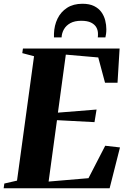

<svg xmlns="http://www.w3.org/2000/svg" viewBox="-38 -1001 673 1021"><path d="M-18.5 0 -15 -25 52.5 -40.5 143 -702 80.5 -718.5 84 -743H598L587 -561H520.5L484.5 -695.5L312 -710.5L270 -402L475.5 -418.5L464.5 -351.5L265 -362L220.5 -35.5L432.5 -53.5L521.5 -226L600 -217L545 0ZM400.5 -981Q437.5 -981 462.2 -968.8Q487 -956.5 501.2 -936.5Q515.5 -916.5 521.5 -892.5Q527.5 -868.5 527.5 -845.5Q527.5 -832 526 -821.2Q524.5 -810.5 522.5 -802H482Q482.5 -805.5 482.8 -810Q483 -814.5 483 -821Q483 -840.5 474 -856Q465 -871.5 445.8 -881Q426.5 -890.5 394 -890.5Q359 -890.5 336.2 -878Q313.5 -865.5 302 -845.2Q290.5 -825 289.5 -802H249Q249 -807.5 249 -812Q249 -816.5 249 -822Q250.5 -866 268 -902Q285.5 -938 318.8 -959.5Q352 -981 400.5 -981Z"/></svg>

Font: Merriweather 120pt ExtraBold
Style: Italic
Weight: 800
Italic angle: -7.8°
Version: Version 2.101